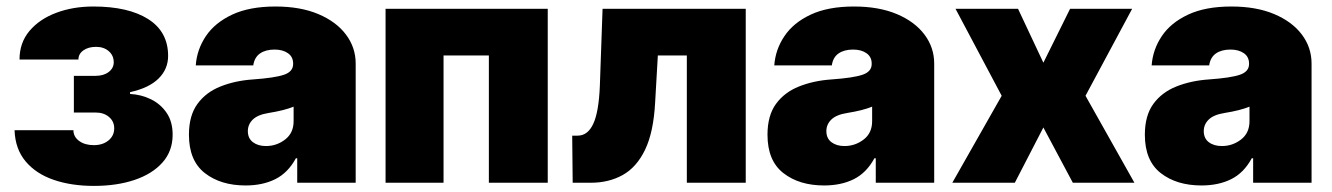

<svg xmlns="http://www.w3.org/2000/svg" viewBox="-20 -573 4176 602"><path d="M25.6 -164.8H210.2Q210.2 -144.2 228.2 -131Q246.1 -117.9 274.1 -117.9Q302.2 -117.9 320.1 -132.6Q338.1 -147.4 338.1 -170.5Q338.1 -192.5 321.7 -206.3Q305.4 -220.2 279.8 -220.2H211.6V-335.2H279.8Q305 -335.2 320.8 -347.3Q336.6 -359.4 336.6 -377.8Q336.6 -399.1 321 -412.6Q305.4 -426.1 281.2 -426.1Q257.1 -426.1 241.5 -415.1Q225.9 -404.1 225.9 -386.4H41.2Q41.2 -438.9 72.4 -476Q103.7 -513.1 156.2 -532.8Q208.8 -552.6 272.7 -552.6Q382.5 -552.6 444.8 -513Q507.1 -473.4 507.1 -397.7Q507.1 -356.2 476.9 -326.5Q446.7 -296.9 387.8 -284.1V-278.4Q422.9 -276.6 453.3 -261.7Q483.7 -246.8 502.5 -219.1Q521.3 -191.4 521.3 -150.6Q521.3 -99.4 489.5 -63.6Q457.7 -27.7 402 -8.9Q346.2 9.9 274.1 9.9Q203.8 9.9 148.4 -9.1Q93 -28.1 60.4 -66.9Q27.7 -105.8 25.6 -164.8Z M750 8.5Q671.9 8.5 622.2 -30.4Q572.4 -69.2 572.4 -150.6Q572.4 -210.6 599.1 -247.2Q625.7 -283.7 671.2 -301.8Q716.6 -320 772.7 -323.9Q841.6 -328.8 870.4 -338.6Q899.1 -348.4 899.1 -372.2V-373.6Q899.1 -394.9 882.8 -406.2Q866.5 -417.6 840.9 -417.6Q812.9 -417.6 795.3 -405.4Q777.7 -393.1 774.1 -367.9H593.8Q597.3 -417.6 625.5 -459.7Q653.8 -501.8 708.1 -527.2Q762.4 -552.6 843.8 -552.6Q921.9 -552.6 978.2 -528.8Q1034.4 -505 1064.8 -464.5Q1095.2 -424 1095.2 -373.6V0H911.9V-76.7H907.7Q882.8 -30.9 843 -11.2Q803.3 8.5 750 8.5ZM813.9 -115.1Q847.3 -115.1 873.9 -135.5Q900.6 -155.9 900.6 -193.2V-238.6Q871.4 -226.6 822.4 -218.8Q788.4 -213.4 772.7 -198.2Q757.1 -182.9 757.1 -161.9Q757.1 -139.2 773.1 -127.1Q789.1 -115.1 813.9 -115.1Z M1188.9 0V-545.5H1697.4V0H1512.8V-399.1H1370.7V0Z M1775.6 0 1774.1 -147.7H1791.2Q1823.2 -147.7 1840.4 -185.4Q1857.6 -223 1860.8 -304L1869.3 -545.5H2318.2V0H2133.5V-399.1H2042.6L2034.1 -251.4Q2029.1 -158.4 2002.5 -103.3Q1975.9 -48.3 1932.2 -24.1Q1888.5 0 1832.4 0Z M2563.9 8.5Q2485.8 8.5 2436.1 -30.4Q2386.4 -69.2 2386.4 -150.6Q2386.4 -210.6 2413 -247.2Q2439.6 -283.7 2485.1 -301.8Q2530.5 -320 2586.6 -323.9Q2655.5 -328.8 2684.3 -338.6Q2713.1 -348.4 2713.1 -372.2V-373.6Q2713.1 -394.9 2696.7 -406.2Q2680.4 -417.6 2654.8 -417.6Q2626.8 -417.6 2609.2 -405.4Q2591.6 -393.1 2588.1 -367.9H2407.7Q2411.2 -417.6 2439.5 -459.7Q2467.7 -501.8 2522 -527.2Q2576.3 -552.6 2657.7 -552.6Q2735.8 -552.6 2792.1 -528.8Q2848.4 -505 2878.7 -464.5Q2909.1 -424 2909.1 -373.6V0H2725.9V-76.7H2721.6Q2696.7 -30.9 2657 -11.2Q2617.2 8.5 2563.9 8.5ZM2627.8 -115.1Q2661.2 -115.1 2687.9 -135.5Q2714.5 -155.9 2714.5 -193.2V-238.6Q2685.4 -226.6 2636.4 -218.8Q2602.3 -213.4 2586.6 -198.2Q2571 -182.9 2571 -161.9Q2571 -139.2 2587 -127.1Q2603 -115.1 2627.8 -115.1Z M3171.9 -545.5 3251.4 -376.4 3335.2 -545.5H3529.8L3383.5 -272.7L3536.9 0H3343.8L3251.4 -173.3L3161.9 0H2965.9L3120.7 -272.7L2975.9 -545.5Z M3747.2 8.5Q3669 8.5 3619.3 -30.4Q3569.6 -69.2 3569.6 -150.6Q3569.6 -210.6 3596.2 -247.2Q3622.9 -283.7 3668.3 -301.8Q3713.8 -320 3769.9 -323.9Q3838.8 -328.8 3867.5 -338.6Q3896.3 -348.4 3896.3 -372.2V-373.6Q3896.3 -394.9 3880 -406.2Q3863.6 -417.6 3838.1 -417.6Q3810 -417.6 3792.4 -405.4Q3774.9 -393.1 3771.3 -367.9H3590.9Q3594.5 -417.6 3622.7 -459.7Q3650.9 -501.8 3705.3 -527.2Q3759.6 -552.6 3840.9 -552.6Q3919 -552.6 3975.3 -528.8Q4031.6 -505 4062 -464.5Q4092.3 -424 4092.3 -373.6V0H3909.1V-76.7H3904.8Q3880 -30.9 3840.2 -11.2Q3800.4 8.5 3747.2 8.5ZM3811.1 -115.1Q3844.5 -115.1 3871.1 -135.5Q3897.7 -155.9 3897.7 -193.2V-238.6Q3868.6 -226.6 3819.6 -218.8Q3785.5 -213.4 3769.9 -198.2Q3754.3 -182.9 3754.3 -161.9Q3754.3 -139.2 3770.2 -127.1Q3786.2 -115.1 3811.1 -115.1Z"/></svg>

Font: Inter UI Black
Style: Regular
Weight: 900
Designer: Rasmus Andersson
Foundry: rsms
Version: 3.2;8d6f07862